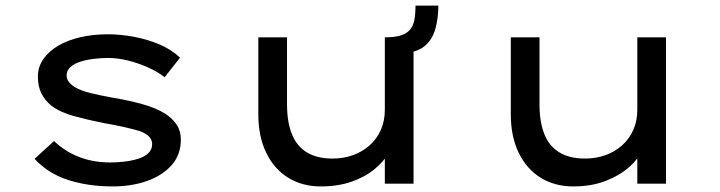

<svg xmlns="http://www.w3.org/2000/svg" viewBox="-20 -659 2585 689"><path d="M384 10Q297 10 225 -13Q153 -36 104 -89L174 -153Q212 -116 263 -96Q314 -76 376 -76Q400 -76 426 -79Q452 -82 475 -89Q498 -96 512 -109Q526 -122 526 -142Q526 -174 477 -190Q452 -197 421 -204Q390 -211 354 -217Q294 -229 245 -242.5Q196 -256 164 -280Q141 -299 128.5 -324Q116 -349 116 -384Q116 -419 135.5 -447Q155 -475 189 -495Q223 -515 268.5 -525.5Q314 -536 367 -536Q412 -536 460.5 -527Q509 -518 552.5 -499.5Q596 -481 626 -452L571 -382Q545 -402 510 -417.5Q475 -433 438.5 -442Q402 -451 368 -451Q344 -451 318 -448Q292 -445 269.5 -438Q247 -431 233 -418.5Q219 -406 219 -388Q219 -376 226.5 -366Q234 -356 246 -348Q268 -334 305 -325Q342 -316 387 -308Q441 -299 490 -285.5Q539 -272 573 -251Q599 -234 614 -211.5Q629 -189 629 -158Q629 -104 596 -66.5Q563 -29 507.5 -9.5Q452 10 384 10Z M1131 10Q1065 10 1014.5 -21Q964 -52 935.5 -110.5Q907 -169 907 -249V-525H1010V-285Q1010 -221 1027.5 -177.5Q1045 -134 1081.5 -112Q1118 -90 1173 -90Q1212 -90 1246 -102Q1280 -114 1306 -137Q1332 -160 1346.5 -192.5Q1361 -225 1361 -265V-525Q1395 -525 1417 -531.5Q1439 -538 1451 -552Q1463 -566 1467 -587.5Q1471 -609 1471 -639H1553Q1553 -594 1542.5 -556Q1532 -518 1505.5 -495Q1479 -472 1432 -469L1464 -510V0H1361V-135L1374 -109Q1357 -79 1323.5 -51.5Q1290 -24 1241.5 -7Q1193 10 1131 10Z M2037 10Q1971 10 1920.5 -21Q1870 -52 1841.5 -110.5Q1813 -169 1813 -249V-525H1916V-285Q1916 -221 1933.5 -177.5Q1951 -134 1987.5 -112Q2024 -90 2079 -90Q2118 -90 2152 -102Q2186 -114 2212 -137Q2238 -160 2252.5 -192.5Q2267 -225 2267 -265V-525H2370V0H2267V-110L2285 -122Q2273 -91 2239 -60.5Q2205 -30 2154 -10Q2103 10 2037 10Z"/></svg>

Font: Lexend Tera
Style: Regular
Weight: 400
Designer: Bonnie Shaver-Troup, Thomas Jockin
Foundry: Lexend
Version: Version 1.007